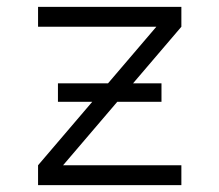

<svg xmlns="http://www.w3.org/2000/svg" viewBox="-20 -540 640 560"><path d="M91 0V-58L436 -462H91V-520H509V-462L164 -58H509V0ZM451 -243H149V-297H451Z"/></svg>

Font: Iosevka Light Extended
Style: Regular
Weight: 300
Width: 7
Monospace: yes
Designer: Belleve Invis
Foundry: Belleve Invis
Version: Version 32.5.0; ttfautohint (v1.8.4)